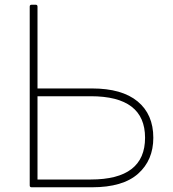

<svg xmlns="http://www.w3.org/2000/svg" viewBox="-20 -781 732 814"><path d="M630 -197Q630 -102 565.5 -44.5Q501 13 370 13H114Q106 13 106 5V-753Q106 -761 114 -761H131Q139 -761 139 -753V-406H370Q497 -406 563.5 -351Q630 -296 630 -197ZM595 -197Q595 -373 365 -373H139V-20H365Q595 -20 595 -197Z"/></svg>

Font: LINE Seed JP_TTF Thin
Style: Regular
Weight: 250
Designer: LY Corporation & Fontrix & Fontworks
Version: Version 1.008